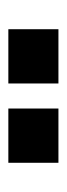

<svg xmlns="http://www.w3.org/2000/svg" viewBox="130 -860 160 460"><g transform="rotate(-90 210.0 -630.0)"><path d="M240 -690H370V-570H240ZM50 -690H180V-570H50Z"/></g></svg>

Font: Uncut Sans Variable
Style: Regular
Weight: 400
Designer: Kasper Nordkvist
Foundry: UNCUT.wtf
Version: Version 1.303;Glyphs 3.1.2 (3151)